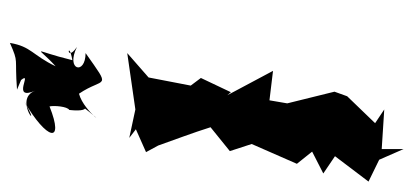

<svg xmlns="http://www.w3.org/2000/svg" viewBox="-238 -546 815 378"><g transform="rotate(90 169.0 -357.5)"><path d="M235 -218 280 -238 267 -262C255 -296 242 -330 231 -365L278 -403L264 -446L303 -535L279 -565L322 -587L288 -610L338 -676L295 -697L274 -745V-702L196 -707L223 -689L170 -634L161 -609L184 -516L178 -481L120 -488L168 -398L162 -405L134 -346L149 -326L133 -243L85 -201L196 -217L252 -205ZM138 8C119 -16 180 29 159 -20C176 26 248 -38 180 2C257 -43 265 -78 190 -48C188 -57 190 -83 197 -87C203 -142 178 -110 185 -106C239 -177 203 -116 165 -106C131 -156 159 -171 85 -119C129 -119 119 -79 73 -102C106 -79 55 -85 99 -93C79 -11 69 -22 111 -60C89 -14 72 -12 65 30C106 12 91 21 157 16Z"/></g></svg>

Font: Asimov Aggro
Style: It
Weight: 500
Designer: Google
Version: Version 2.000980; 2014